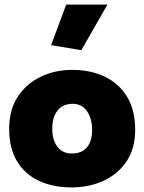

<svg xmlns="http://www.w3.org/2000/svg" viewBox="-20 -807 630 838"><path d="M291 11Q213 11 151.5 -17Q90 -45 55 -102Q20 -159 20 -245Q20 -327 57 -384Q94 -441 156.5 -471.5Q219 -502 295 -502Q375 -502 437 -472.5Q499 -443 534.5 -385Q570 -327 570 -240Q570 -159 532.5 -103Q495 -47 432 -18Q369 11 291 11ZM293 -137Q322 -137 341.5 -148.5Q361 -160 371.5 -183Q382 -206 382 -240Q382 -273 372 -298.5Q362 -324 343.5 -339Q325 -354 297 -354Q269 -354 249 -341Q229 -328 218.5 -303.5Q208 -279 208 -245Q208 -213 218 -188.5Q228 -164 247 -150.5Q266 -137 293 -137ZM335 -588 449 -787H269L203 -610Z"/></svg>

Font: Catamaran Thin Black
Style: Regular
Weight: 900
Version: Version 2.000